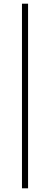

<svg xmlns="http://www.w3.org/2000/svg" viewBox="-20 -770 257 1040"><path d="M99 250V-750H132V250Z"/></svg>

Font: Source Sans 3 ExtraLight Light
Style: Italic
Weight: 300
Italic angle: -11°
Version: Version 3.052;hotconv 1.1.0;makeotfexe 2.6.0